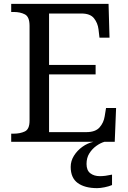

<svg xmlns="http://www.w3.org/2000/svg" viewBox="-20 -734 663 994"><path d="M38 0V-42H51Q84 -42 108.5 -53.5Q133 -65 133 -109V-600Q133 -647 109 -659.5Q85 -672 51 -672H38V-714H542L547 -539H495L490 -582Q486 -615 466.5 -639.5Q447 -664 402 -664H234V-398H475V-349H234V-50H427Q474 -50 495.5 -74.5Q517 -99 522 -132L529 -175H581L574 0ZM483 240Q419 240 382.5 213.5Q346 187 346 130Q346 99 363 72Q380 45 406.5 26Q433 7 464 0H521Q500 6 478.5 21.5Q457 37 442.5 60Q428 83 428 115Q428 148 447.5 163Q467 178 497 178Q511 178 526.5 176Q542 174 560 170V224Q544 231 521.5 235.5Q499 240 483 240Z"/></svg>

Font: NotoSerif-Regular
Style: Regular
Weight: 400
Designer: Monotype Design Team
Foundry: Monotype Imaging Inc.
Version: Version 2.007; ttfautohint (v1.8) -l 8 -r 50 -G 200 -x 14 -D